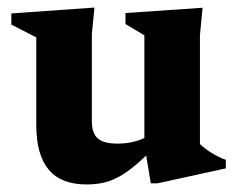

<svg xmlns="http://www.w3.org/2000/svg" viewBox="-20 -475 630 508"><path d="M223 -156Q223 -133.5 229.8 -120.2Q236.5 -107 251.5 -101Q266.5 -95 291.5 -95Q317.5 -95 341.2 -102Q365 -109 380.5 -121L398.5 -94.5Q364.5 -60 339 -38.5Q313.5 -17 292.2 -6Q271 5 251.2 9Q231.5 13 209 13Q141.5 13 108.8 -26.2Q76 -65.5 76 -144V-376L10 -410V-439.5L230 -455L223 -385.5ZM379 10 362 -92V-381.5L312 -411.5V-440.5L516 -454.5L509 -382V-94Q514.5 -88.5 522.2 -82.5Q530 -76.5 539.2 -70.8Q548.5 -65 558.2 -60.2Q568 -55.5 577.5 -52V-29.5L397 10Z"/></svg>

Font: Newsreader 16pt 16pt
Style: Bold
Weight: 700
Version: Version 1.003